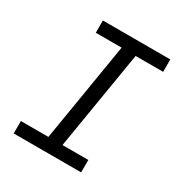

<svg xmlns="http://www.w3.org/2000/svg" viewBox="-171 -863 942 991"><g transform="rotate(30 300.0 -367.5)"><path d="M50 0V-74H214L311 -662H157V-735H559V-661H395L298 -74H452V0Z"/></g></svg>

Font: Iosevka Slab Extended Oblique
Style: Regular
Weight: 400
Width: 7
Italic angle: -9°
Monospace: yes
Designer: Belleve Invis
Foundry: Belleve Invis
Version: Version 11.1.0; ttfautohint (v1.8.3)